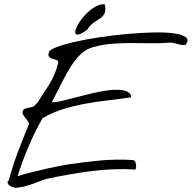

<svg xmlns="http://www.w3.org/2000/svg" viewBox="-20 -893 911 912"><path d="M17.6 -22.5Q11.7 -27.3 20.5 -33.2Q30.3 -68.4 40.5 -100.6Q50.8 -132.8 62.5 -164.6Q74.2 -196.3 87.4 -229Q100.6 -261.7 115.2 -297.9Q120.1 -306.6 113.8 -315.9Q107.4 -325.2 99.1 -334.5Q90.8 -343.8 87.4 -354Q84 -364.3 94.7 -375Q95.7 -376 102.1 -377.9Q108.4 -379.9 116.2 -381.3Q124 -382.8 130.4 -384.3Q136.7 -385.7 138.7 -386.7Q141.6 -388.7 149.9 -397Q158.2 -405.3 160.2 -408.2Q175.8 -434.6 189.9 -455.1Q204.1 -475.6 216.3 -496.1Q228.5 -516.6 238.3 -539.1Q248 -561.5 255.9 -591.8Q258.8 -603.5 250.5 -606.9Q242.2 -610.4 231.4 -613.3Q220.7 -616.2 213.9 -622.6Q207 -628.9 212.9 -646.5Q216.8 -657.2 250.5 -669.9Q284.2 -682.6 335.9 -694.3Q387.7 -706.1 452.1 -715.8Q516.6 -725.6 581.1 -731.4Q645.5 -737.3 704.1 -738.8Q762.7 -740.2 803.7 -734.9Q844.7 -729.5 862.3 -716.3Q879.9 -703.1 861.3 -679.7Q852.5 -677.7 843.3 -679.2Q834 -680.7 824.2 -683.6Q814.5 -686.5 803.7 -689Q793 -691.4 783.2 -690.4Q736.3 -686.5 691.4 -687.5Q646.5 -688.5 601.6 -688.5Q556.6 -688.5 511.7 -685.1Q466.8 -681.6 421.9 -668.9Q390.6 -660.2 366.2 -638.2Q341.8 -616.2 319.8 -582.5Q297.9 -548.8 275.9 -504.9Q253.9 -460.9 226.6 -408.2Q237.3 -405.3 267.1 -412.1Q296.9 -418.9 335.4 -429.2Q374 -439.5 417 -449.7Q460 -460 497.6 -464.4Q535.2 -468.8 563.5 -464.4Q591.8 -460 601.6 -441.4Q602.5 -439.5 602.5 -435.5Q602.5 -431.6 601.6 -430.7Q549.8 -422.9 494.6 -416.5Q439.5 -410.2 385.3 -400.4Q331.1 -390.6 279.3 -374.5Q227.5 -358.4 181.6 -331.1Q144.5 -265.6 115.2 -196.3Q85.9 -127 63.5 -55.7Q91.8 -65.4 129.4 -74.7Q167 -84 201.7 -91.8Q236.3 -99.6 262.2 -104.5Q288.1 -109.4 293 -110.4Q376 -123 452.6 -130.4Q529.3 -137.7 612.3 -132.8Q619.1 -130.9 622.1 -125Q625 -119.1 626 -111.8Q627 -104.5 626 -97.7Q625 -90.8 624 -87.9Q517.6 -93.8 412.6 -80.1Q307.6 -66.4 204.1 -43.9Q187.5 -40 163.6 -30.3Q139.6 -20.5 114.7 -12.7Q89.8 -4.9 66.9 -2Q43.9 1 28.3 -9.8Q24.4 -11.7 21.5 -14.6Q18.6 -17.6 17.6 -22.5ZM394.5 -752Q362.3 -728.5 349.1 -728.5Q335.9 -728.5 337.4 -742.7Q338.9 -756.8 352.1 -779.3Q365.2 -801.8 385.3 -823.2Q405.3 -844.7 429.7 -859.4Q454.1 -874 477.5 -873Q483.4 -843.8 477.1 -830.1Q470.7 -816.4 457.5 -807.1Q444.3 -797.9 426.8 -786.6Q409.2 -775.4 394.5 -752Z"/></svg>

Font: Nothing You Could Do
Style: Regular
Weight: 400
Version: Version 1.005